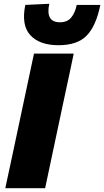

<svg xmlns="http://www.w3.org/2000/svg" viewBox="-20 -997 552 1017"><path d="M8 0Q20.5 -56.5 31.5 -109.2Q42.5 -162 57.5 -231L109 -473.5Q124 -544.5 135.8 -599.2Q147.5 -654 160 -713H370.5Q358.5 -654.5 346.5 -599Q334.5 -543.5 319.5 -473.5L268 -231Q253.5 -162 242.2 -109.2Q231 -56.5 219 0ZM289.5 -757.5Q190 -757.5 141 -810.2Q92 -863 114 -971L241 -977Q220 -879 297.5 -879Q336.5 -879 357.2 -904.2Q378 -929.5 386.5 -971H511.5Q489 -860 439.5 -808.8Q390 -757.5 289.5 -757.5Z"/></svg>

Font: Commissioner ExtraBold
Style: Italic
Weight: 800
Italic angle: -12°
Designer: Kostas Bartsokas
Foundry: Kostas Bartsokas
Version: Version 1.000; ttfautohint (v1.8.3)